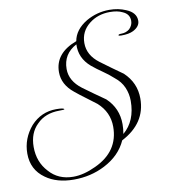

<svg xmlns="http://www.w3.org/2000/svg" viewBox="-91 -618 752 856"><g transform="rotate(-10 285.0 -190.0)"><path d="M175 169Q98 169 48 133Q-10 92 -10 19Q-10 -49 36 -103Q83 -154 151 -154Q187 -154 187 -147Q187 -145 164 -145Q100 -145 62 -106Q23 -69 23 -5Q23 63 66 109Q107 156 175 156Q222 156 277 130Q388 79 388 -33Q388 -99 337 -145Q314 -163 290 -180.5Q266 -198 243 -217Q192 -258 192 -314Q192 -400 292 -437Q301 -488 356 -521Q405 -549 461 -549Q502 -549 536 -534Q580 -516 580 -479Q580 -453 549 -437Q529 -427 495 -427Q482 -427 482 -430Q482 -435 496 -435Q517 -435 533 -448Q549 -464 549 -484Q549 -515 518 -528Q496 -539 462 -539Q407 -539 368 -508Q326 -475 326 -422Q326 -367 378 -328Q402 -310 427 -292Q452 -274 476 -257Q529 -207 529 -136Q529 -24 417 34Q388 99 316 136Q252 169 175 169ZM427 7Q485 -42 485 -133Q485 -165 472.5 -194Q460 -223 432 -245Q410 -265 385 -282Q360 -299 337 -318Q287 -361 290 -423Q228 -390 228 -322Q228 -268 281 -228Q306 -210 330 -192.5Q354 -175 379 -158Q431 -109 431 -37Q431 -26 430 -15Q429 -4 427 7Z"/></g></svg>

Font: Ruthie
Style: Regular
Weight: 400
Designer: Robert E. Leuschke
Foundry: Robert E. Leuschke
Version: Version 1.012